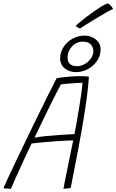

<svg xmlns="http://www.w3.org/2000/svg" viewBox="-44 -1119 694 1146"><path d="M21.5 7.5Q14.5 7.5 7.8 7.2Q1 7 -5 6.5Q-11 6 -15.8 5.2Q-20.5 4.5 -23.5 3.5Q-14 -18 7.2 -63.8Q28.5 -109.5 57.5 -170.2Q86.5 -231 119.2 -298.8Q152 -366.5 184.5 -433Q217 -499.5 245.5 -556.5Q274 -613.5 294 -652Q301.5 -654 323.5 -656.8Q345.5 -659.5 374.8 -662Q404 -664.5 433 -664.5Q446 -664.5 460.8 -663.8Q475.5 -663 486.5 -661.5Q484.5 -617.5 476.2 -552.5Q468 -487.5 454 -403Q440 -318.5 420.8 -216.8Q401.5 -115 378 2.5Q371 4 363.8 5.2Q356.5 6.5 349.2 7Q342 7.5 334.5 7.5Q337 -7 343 -35.8Q349 -64.5 356.2 -100.8Q363.5 -137 370.8 -173Q378 -209 384 -238Q390 -267 393 -281Q377 -281 349 -279.5Q321 -278 288.2 -275.8Q255.5 -273.5 225 -270.8Q194.5 -268 172.5 -265.8Q150.5 -263.5 144.5 -262.5Q120 -211 95.8 -158.8Q71.5 -106.5 52 -62.8Q32.5 -19 21.5 7.5ZM162 -297Q188.5 -302.5 230.2 -306.8Q272 -311 317.5 -314Q363 -317 400.5 -318.5Q404.5 -338.5 411.5 -377.5Q418.5 -416.5 426.2 -463Q434 -509.5 440.2 -552.8Q446.5 -596 448.5 -625Q434 -625 407.2 -623.2Q380.5 -621.5 355.5 -619.2Q330.5 -617 319.5 -615.5Q313.5 -604.5 299.8 -578Q286 -551.5 265.8 -511Q245.5 -470.5 219.2 -416.5Q193 -362.5 162 -297ZM409.5 -688.5Q370 -688.5 342.5 -710.8Q315 -733 315 -770.5Q315 -807.5 335.2 -838.5Q355.5 -869.5 388.8 -888Q422 -906.5 460 -906.5Q486.5 -906.5 508.5 -895.8Q530.5 -885 543.5 -866.8Q556.5 -848.5 556.5 -825Q556.5 -787 535.5 -756Q514.5 -725 480.8 -706.8Q447 -688.5 409.5 -688.5ZM415.5 -724Q439 -724 461.5 -736.5Q484 -749 498.5 -769.8Q513 -790.5 513 -814Q513 -838.5 497.2 -854.5Q481.5 -870.5 452 -870.5Q412.5 -870.5 385.8 -841.8Q359 -813 359 -775Q359 -750.5 373.5 -737.2Q388 -724 415.5 -724ZM598.5 -1099Q605 -1096.5 611.2 -1091Q617.5 -1085.5 622.8 -1078.8Q628 -1072 631 -1065.5Q616.5 -1060 587.8 -1043.5Q559 -1027 526.5 -1007.2Q494 -987.5 468 -971Q442 -954.5 433 -948.5L407 -963Q417.5 -974.5 442.8 -995Q468 -1015.5 498.5 -1037.8Q529 -1060 556.2 -1077.2Q583.5 -1094.5 598.5 -1099Z"/></svg>

Font: Grandstander Thin Thin
Style: Italic
Weight: 250
Italic angle: -15°
Version: Version 1.200